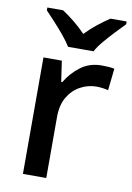

<svg xmlns="http://www.w3.org/2000/svg" viewBox="-86 -821 601 875"><g transform="rotate(10 214.0 -383.0)"><path d="M351 -549Q365 -549 381.5 -548Q398 -547 410 -544L399 -443Q388 -446 373 -448Q358 -450 345 -450Q305 -450 269.5 -430.5Q234 -411 212.5 -374Q191 -337 191 -283V0H83V-539H168L182 -443H187Q213 -487 254 -518Q295 -549 351 -549ZM185 -606Q171 -629 149 -655.5Q127 -682 103 -708Q79 -734 61 -753V-766H134Q160 -749 188.5 -726Q217 -703 243 -676Q269 -703 298 -726Q327 -749 353 -766H428V-753Q409 -734 384.5 -708Q360 -682 337.5 -655.5Q315 -629 303 -606Z"/></g></svg>

Font: Noto Sans Nag Mundari Medium
Style: Regular
Weight: 500
Version: Version 1.000